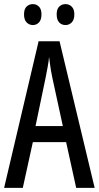

<svg xmlns="http://www.w3.org/2000/svg" viewBox="-20 -915 481 935"><path d="M351 0 302 -223H140L91 0H0L168 -714H270L441 0ZM235 -536Q231 -555 228 -572.5Q225 -590 223 -606.5Q221 -623 219 -638Q217 -615 212 -588.5Q207 -562 202 -536L153 -301H286ZM97 -845Q97 -871 109.5 -883Q122 -895 140 -895Q158 -895 170 -882.5Q182 -870 182 -845Q182 -819 170 -806Q158 -793 140 -793Q122 -793 109.5 -806Q97 -819 97 -845ZM256 -845Q256 -871 268.5 -883Q281 -895 299 -895Q317 -895 329.5 -882.5Q342 -870 342 -845Q342 -819 329.5 -806Q317 -793 299 -793Q280 -793 268 -806Q256 -819 256 -845Z"/></svg>

Font: Noto Sans Display ExtraCondensed
Style: Regular
Weight: 400
Width: 2
Version: Version 2.003